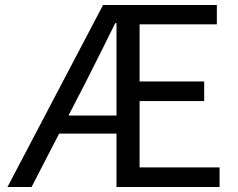

<svg xmlns="http://www.w3.org/2000/svg" viewBox="-20 -753 958 773"><path d="M395 -733H853V-655H542V-425H802V-346H542V-79H864V0H449V-660H444L385 -541L324 -420L107 0H10ZM176 -288H505V-215H176Z"/></svg>

Font: Merged Yaku Han JP
Style: Regular
Weight: 400
Designer: Ryoko NISHIZUKA 西塚涼子 (kana, bopomofo & ideographs); Paul D. Hunt (Latin, Greek & Cyrillic); Sandoll Communications 산돌커뮤니
Foundry: Adobe
Version: Version 2.004